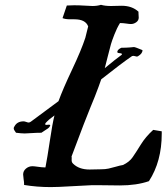

<svg xmlns="http://www.w3.org/2000/svg" viewBox="-20 -761 686 790"><path d="M550.8 -688.5Q550.8 -676.8 540.5 -669.4Q530.3 -662.1 518.6 -662.1Q512.7 -662.1 499.5 -664.1Q486.3 -666 478.5 -666H473.6Q460.9 -645.5 450.7 -619.1Q440.4 -592.8 436.5 -579.1Q432.6 -565.4 422.9 -526.9Q413.1 -488.3 411.1 -480.5Q458 -519.5 481.4 -536.1Q482.4 -541 477.5 -541.5Q472.7 -542 467.3 -543Q461.9 -543.9 462.9 -548.8V-549.8Q465.8 -558.6 479.5 -564.5Q500 -564.5 515.1 -565.9Q530.3 -567.4 531.2 -567.4Q536.1 -567.4 566.4 -554.7Q566.4 -541 548.8 -530.3Q546.9 -528.3 542 -528.3Q540 -528.3 536.1 -529.8Q532.2 -531.2 529.3 -531.2Q525.4 -531.2 523.4 -530.3Q480.5 -501 396.5 -434.6Q395.5 -430.7 385.7 -404.3Q371.1 -364.3 352.5 -320.3Q334 -276.4 274.4 -117.2Q275.4 -113.3 274.9 -106.9Q274.4 -100.6 275.4 -96.2Q276.4 -91.8 280.3 -87.9Q304.7 -63.5 348.6 -63.5Q356.4 -63.5 372.6 -64Q388.7 -64.5 397.5 -64.5Q413.1 -64.5 426.8 -67.4Q440.4 -70.3 457 -75.2Q473.6 -80.1 485.4 -82Q511.7 -93.8 525.9 -114.3Q540 -134.8 559.6 -166.5Q579.1 -198.2 610.4 -226.6L645.5 -220.7V-210.9Q645.5 -96.7 592.8 -15.6Q542 2 472.7 2Q459 2 430.7 1.5Q402.3 1 386.7 1H357.4Q328.1 2 272.5 5.4Q216.8 8.8 188.5 8.8Q131.8 8.8 79.1 0V-4.9Q79.1 -11.7 77.1 -24.4Q75.2 -37.1 75.2 -43Q75.2 -57.6 86.9 -67.4Q98.6 -77.1 113.3 -77.1Q120.1 -77.1 136.7 -74.7Q153.3 -72.3 162.1 -72.3H167Q174.8 -112.3 185.1 -181.6Q195.3 -251 204.1 -286.1L182.6 -269.5Q180.7 -267.6 174.3 -261.7Q168 -255.9 166 -252V-250Q166 -247.1 170.9 -247.1Q172.9 -247.1 176.8 -247.6Q180.7 -248 181.6 -248Q186.5 -248 186.5 -244.1Q186.5 -242.2 185.5 -242.2Q183.6 -237.3 177.7 -232.9Q171.9 -228.5 163.6 -223.6Q155.3 -218.8 150.4 -214.8Q131.8 -214.8 110.8 -213.4Q89.8 -211.9 82 -211.9Q68.4 -211.9 45.9 -214.8Q44.9 -216.8 40 -223.6Q35.2 -230.5 37.1 -236.3Q37.1 -238.3 39.1 -240.2Q49.8 -261.7 77.1 -261.7Q81.1 -261.7 87.9 -259.3Q94.7 -256.8 97.7 -256.8Q102.5 -256.8 107.4 -260.7L220.7 -344.7Q238.3 -393.6 276.4 -474.1Q314.5 -554.7 331.1 -605.5Q334 -615.2 337.4 -630.9Q340.8 -646.5 342.8 -652.3Q332 -681.6 286.1 -681.6H269.5Q248 -681.6 237.3 -686.5L254.9 -738.3Q260.7 -738.3 270.5 -738.8Q280.3 -739.3 285.2 -739.3Q305.7 -739.3 329.6 -737.8Q353.5 -736.3 360.4 -736.3Q379.9 -736.3 395.5 -741.2Q412.1 -736.3 436.5 -736.3Q443.4 -736.3 458 -736.8Q472.7 -737.3 480.5 -737.3Q523.4 -737.3 549.8 -712.9V-707Q549.8 -704.1 550.3 -697.8Q550.8 -691.4 550.8 -688.5Z"/></svg>

Font: Essays1743
Style: Italic
Weight: 500
Italic angle: -10°
Designer: Based on the typeface in a 1743 English translation of the essays of Montaigne.  PostScript/TrueType font designed by Jo
Version: Version 002.100